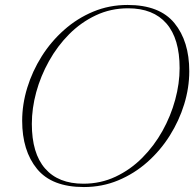

<svg xmlns="http://www.w3.org/2000/svg" viewBox="-20 -745 792 775"><path d="M744 -457.5Q744 -391 723.5 -324.2Q703 -257.5 665.2 -197.5Q627.5 -137.5 574.8 -90.8Q522 -44 457.2 -17Q392.5 10 318.5 10Q189.5 10 129.5 -63.2Q69.5 -136.5 69.5 -257.5Q69.5 -324 90 -390.8Q110.5 -457.5 148.2 -517.5Q186 -577.5 238.8 -624.2Q291.5 -671 356.2 -698Q421 -725 495 -725Q624 -725 684 -651.8Q744 -578.5 744 -457.5ZM108.5 -245Q108.5 -126 162 -64.8Q215.5 -3.5 316.5 -3.5Q386.5 -3.5 446.5 -31.8Q506.5 -60 554.2 -108Q602 -156 635.8 -216.5Q669.5 -277 687.2 -342.5Q705 -408 705 -470Q705 -589 651.8 -650.2Q598.5 -711.5 497 -711.5Q427 -711.5 367 -683.2Q307 -655 259.2 -607Q211.5 -559 177.8 -498.5Q144 -438 126.2 -372.8Q108.5 -307.5 108.5 -245Z"/></svg>

Font: Newsreader 72pt ExtraLight
Style: Italic
Weight: 275
Italic angle: -17°
Designer: Hugues Gentile
Foundry: Production Type
Version: Version 1.003; ttfautohint (v1.8.3)